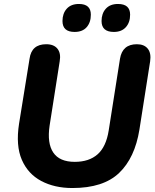

<svg xmlns="http://www.w3.org/2000/svg" viewBox="-20 -937 783 968"><path d="M345 11Q255 11 188 -24.5Q121 -60 90 -131.5Q59 -203 76 -313L129 -641Q139 -714 213 -714Q252 -714 270 -691Q288 -668 281 -628L230 -303Q217 -215 248.5 -168Q280 -121 357 -121Q429 -121 472 -159Q515 -197 528 -279L585 -641Q597 -714 670 -714Q707 -714 725 -691.5Q743 -669 737 -628L683 -284Q660 -141 580.5 -65Q501 11 345 11ZM554 -776Q492 -776 492 -831Q492 -869 513.5 -893Q535 -917 575 -917Q636 -917 636 -863Q636 -824 614.5 -800Q593 -776 554 -776ZM356 -776Q295 -776 295 -831Q295 -869 316.5 -893Q338 -917 378 -917Q438 -917 438 -863Q438 -824 417 -800Q396 -776 356 -776Z"/></svg>

Font: Nunito ExtraBold
Style: Italic
Weight: 800
Italic angle: -9°
Designer: Vernon Adams
Foundry: Vernon Adams
Version: Version 3.601; ttfautohint (v1.8.2.53-6de2)